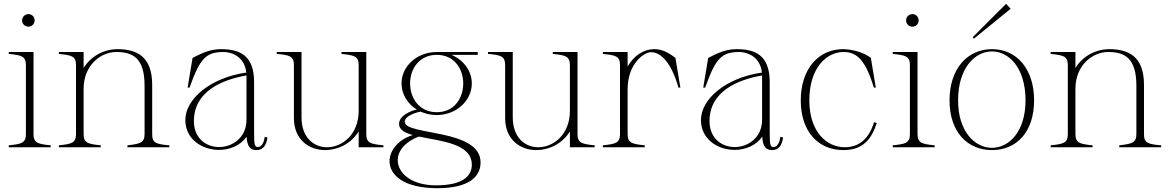

<svg xmlns="http://www.w3.org/2000/svg" viewBox="-20 -773 6133 1008"><path d="M26 -10V0H246V-10C181 -17 156 -21 156 -69V-500H26V-490C92 -483 116 -479 116 -431V-69C116 -21 91 -17 26 -10ZM162 -666C162 -686 146 -699 129 -699C112 -699 96 -685 96 -666C96 -646 112 -633 129 -633C146 -633 162 -646 162 -666Z M779 -69V-327C779 -478 697 -515 595 -515C532 -515 460 -483 419 -416V-500H289V-490C355 -483 379 -479 379 -431V-69C379 -21 354 -17 289 -10V0H509V-10C444 -17 419 -21 419 -69V-309C420 -433 511 -500 590 -500C677 -500 739 -469 739 -323V-69C739 -22 714 -18 649 -10V0H869V-10C803 -16 778 -21 779 -69Z M1130 14C1185 14 1241 -8 1275 -55C1277 -2 1296 15 1327 15C1363 15 1379 -13 1384 -51L1370 -55C1365 -19 1351 -1 1333 -1C1316 -1 1314 -20 1314 -78V-342C1314 -486 1235 -515 1139 -515C1075 -515 1026 -486 991 -469L965 -313H975C1030 -465 1059 -500 1155 -500C1183 -500 1263 -485 1273 -392C1084 -365 953 -253 953 -143C953 -42 1041 14 1130 14ZM1130 -1C1063 -1 998 -46 998 -137C998 -292 1143 -354 1274 -377V-331V-144C1274 -51 1201 -1 1130 -1Z M1687 15C1753 15 1823 -18 1863 -83V0H1993V-10C1927 -17 1903 -21 1903 -69V-500H1773V-490C1838 -483 1863 -479 1863 -431V-191C1863 -66 1776 0 1697 0C1628 0 1563 -50 1563 -157V-500H1433V-490C1499 -484 1523 -479 1523 -431V-153C1523 -40 1602 15 1687 15Z M2273 -169C2375 -169 2457 -244 2457 -335C2457 -401 2413 -459 2350 -485H2488V-500H2274H2273C2170 -500 2088 -426 2088 -335C2088 -278 2120 -228 2168 -198C2136 -191 2075 -166 2075 -122C2075 -92 2105 -76 2147 -64C2063 -38 2025 24 2025 73C2025 144 2097 215 2276 215C2439 215 2503 157 2503 80C2503 -99 2107 -60 2105 -133C2104 -163 2158 -181 2188 -187C2213 -176 2242 -169 2273 -169ZM2273 -184C2180 -184 2133 -259 2133 -335C2133 -410 2180 -485 2273 -485C2366 -485 2412 -410 2412 -335C2412 -259 2366 -184 2273 -184ZM2068 67C2068 24 2101 -26 2179 -56C2292 -32 2457 -21 2457 92C2457 141 2424 200 2269 200C2138 200 2068 135 2068 67Z M2796 15C2862 15 2932 -18 2972 -83V0H3102V-10C3036 -17 3012 -21 3012 -69V-500H2882V-490C2947 -483 2972 -479 2972 -431V-191C2972 -66 2885 0 2806 0C2737 0 2672 -50 2672 -157V-500H2542V-490C2608 -484 2632 -479 2632 -431V-153C2632 -40 2711 15 2796 15Z M3275 -69V-304C3275 -439 3361 -499 3398 -499C3452 -499 3506 -440 3542 -313H3552L3526 -469C3484 -501 3452 -515 3415 -515C3359 -515 3308 -481 3275 -424V-500H3145V-490C3211 -483 3235 -479 3235 -431V-69C3235 -21 3210 -17 3145 -10V0H3365V-10C3300 -17 3275 -21 3275 -69Z M3837 14C3892 14 3948 -8 3982 -55C3984 -2 4003 15 4034 15C4070 15 4086 -13 4091 -51L4077 -55C4072 -19 4058 -1 4040 -1C4023 -1 4021 -20 4021 -78V-342C4021 -486 3942 -515 3846 -515C3782 -515 3733 -486 3698 -469L3672 -313H3682C3737 -465 3766 -500 3862 -500C3890 -500 3970 -485 3980 -392C3791 -365 3660 -253 3660 -143C3660 -42 3748 14 3837 14ZM3837 -1C3770 -1 3705 -46 3705 -137C3705 -292 3850 -354 3981 -377V-331V-144C3981 -51 3908 -1 3837 -1Z M4407 15C4510 15 4555 -41 4583 -127L4569 -132C4540 -38 4485 0 4415 0C4320 0 4229 -81 4229 -246C4229 -418 4320 -500 4409 -500C4480 -500 4524 -456 4568 -313H4578L4552 -469C4516 -498 4455 -514 4407 -515C4278 -515 4184 -412 4184 -246C4184 -80 4278 15 4407 15Z M4667 -10V0H4887V-10C4822 -17 4797 -21 4797 -69V-500H4667V-490C4733 -483 4757 -479 4757 -431V-69C4757 -21 4732 -17 4667 -10ZM4803 -666C4803 -686 4787 -699 4770 -699C4753 -699 4737 -685 4737 -666C4737 -646 4753 -633 4770 -633C4787 -633 4803 -646 4803 -666Z M5188 15C5317 15 5409 -80 5409 -246C5409 -412 5317 -515 5188 -515C5059 -515 4965 -412 4965 -246C4965 -80 5059 15 5188 15ZM5188 3C5099 3 5010 -81 5010 -246C5010 -417 5099 -503 5188 -503C5276 -503 5364 -418 5364 -246C5364 -80 5276 3 5188 3ZM5286 -727 5262 -753 5087 -578 5093 -570Z M5986 -69V-327C5986 -478 5904 -515 5802 -515C5739 -515 5667 -483 5626 -416V-500H5496V-490C5562 -483 5586 -479 5586 -431V-69C5586 -21 5561 -17 5496 -10V0H5716V-10C5651 -17 5626 -21 5626 -69V-309C5627 -433 5718 -500 5797 -500C5884 -500 5946 -469 5946 -323V-69C5946 -22 5921 -18 5856 -10V0H6076V-10C6010 -16 5985 -21 5986 -69Z"/></svg>

Font: Sprat Condensed Thin
Style: Regular
Weight: 100
Width: 3
Designer: Ethan Nakache
Foundry: Collletttivo
Version: Version 2.000;Glyphs 3.2 (3217)